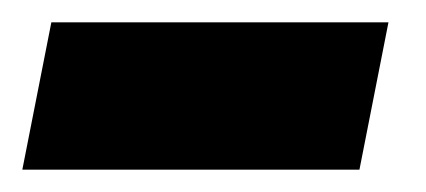

<svg xmlns="http://www.w3.org/2000/svg" viewBox="-45 -327 382 172"><path d="M1 -307H303L277 -175H-25Z"/></svg>

Font: Teachers ExtraBold
Style: Italic
Weight: 800
Designer: Alfredo Marco Pradil & Chank Diesel
Version: Version 0.009